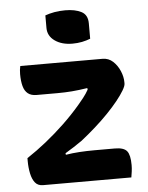

<svg xmlns="http://www.w3.org/2000/svg" viewBox="-54 -812 658 856"><g transform="rotate(-5 275.0 -384.0)"><path d="M49 -538H417Q444 -538 463.5 -520Q483 -502 494 -476Q505 -450 505 -426V-419Q505 -409 493.5 -389.5Q482 -370 462 -345Q442 -320 415 -292Q388 -264 356.5 -236Q325 -208 292 -182Q273 -169 254 -156.5Q235 -144 216 -133L217 -126Q247 -131 279.5 -133Q312 -135 345 -135H437Q477 -135 491 -117.5Q505 -100 505 -55Q505 -41 503 -26Q501 -11 499 0H104Q81 0 68.5 -15.5Q56 -31 50.5 -57.5Q45 -84 45 -113V-126Q89 -155 131.5 -189Q174 -223 214.5 -261.5Q255 -300 291 -342Q303 -356 316 -372.5Q329 -389 339 -407L338 -414Q300 -408 268.5 -405.5Q237 -403 204 -403H110Q86 -403 71.5 -414.5Q57 -426 51 -448.5Q45 -471 45 -502Q45 -512 46 -521Q47 -530 49 -538ZM180 -753Q188 -756 199 -759Q210 -762 221.5 -764Q233 -766 245.5 -767Q258 -768 270 -768Q314 -768 342 -753.5Q370 -739 370 -701V-632Q362 -629 352.5 -626Q343 -623 332.5 -621Q322 -619 311.5 -618Q301 -617 290 -617Q242 -617 211 -639Q180 -661 180 -697Z"/></g></svg>

Font: Recursive Casual
Style: Bold
Weight: 700
Version: Version 1.085